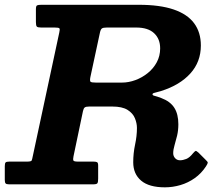

<svg xmlns="http://www.w3.org/2000/svg" viewBox="-55 -770 920 802"><path d="M805 -74.5Q812.5 -86 812.8 -90.2Q813 -94.5 803.5 -103L774 -132.5Q765 -140.5 762 -139.5Q759 -138.5 751.5 -130Q737 -111.5 723 -106Q709 -100.5 697 -100.5Q684.5 -100.5 676.5 -109.2Q668.5 -118 668.5 -130Q668.5 -145 674 -163.2Q679.5 -181.5 684.8 -203.5Q690 -225.5 690 -251Q690 -293.5 673 -320Q656 -346.5 618.5 -360.5Q600 -367.5 591 -369.5Q582 -371.5 582 -376Q582 -380.5 591.2 -382.5Q600.5 -384.5 618.5 -390Q696 -414.5 740 -463Q784 -511.5 784 -580Q784 -635 755.8 -673Q727.5 -711 670 -730.5Q612.5 -750 524.5 -750H118Q104.5 -750 99.8 -747.5Q95 -745 95 -731.5V-677.5Q95 -663 98.8 -659Q102.5 -655 117 -655H173.5Q190.5 -655 193.2 -651.5Q196 -648 192.5 -633.5L82 -118Q79.5 -105 77.5 -100Q75.5 -95 58.5 -95H-15.5Q-28 -95 -31.5 -91.5Q-35 -88 -35 -75.5V-18.5Q-35 -7.5 -31.5 -3.8Q-28 0 -17 0H333.5Q348.5 0 351.8 -4.5Q355 -9 355 -24V-78.5Q355 -90 350.5 -92.5Q346 -95 334.5 -95H270Q253.5 -95 251.5 -99.8Q249.5 -104.5 252 -117L291.5 -305.5Q294 -317.5 299 -321.2Q304 -325 318 -325H414Q455.5 -325 477.8 -311Q500 -297 508.5 -276.2Q517 -255.5 517 -235.5Q517 -202 509.2 -165.8Q501.5 -129.5 501.5 -92Q501.5 -43.5 534.5 -15.5Q567.5 12.5 634 12.5Q666.5 12.5 698.8 3Q731 -6.5 758.5 -26Q786 -45.5 805 -74.5ZM345.5 -425Q326.5 -425 323 -428.8Q319.5 -432.5 322.5 -448L362.5 -634Q365.5 -647.5 370.8 -651.2Q376 -655 391.5 -655H514Q563.5 -655 588.8 -631.2Q614 -607.5 614 -568Q614 -536.5 600 -510.2Q586 -484 562.5 -465Q539 -446 510.8 -435.5Q482.5 -425 454 -425Z"/></svg>

Font: Besley
Style: Bold Italic
Weight: 700
Italic angle: -13°
Designer: Owen Earl
Foundry: indestructible type*
Version: Version 2.001